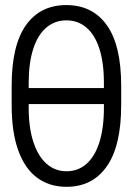

<svg xmlns="http://www.w3.org/2000/svg" viewBox="-20 -718 518 748"><path d="M239.3 9.8Q172.9 9.8 125 -25.4Q77.1 -60.5 51.3 -131.6Q25.4 -202.6 25.4 -308.6V-383.8Q25.4 -541.5 81.1 -619.9Q136.7 -698.2 238.3 -698.2Q340.3 -698.2 396.2 -619.9Q452.1 -541.5 452.1 -383.8V-308.6Q452.1 -149.9 396.2 -70.1Q340.3 9.8 239.3 9.8ZM238.3 -638.7Q193.8 -638.7 160.6 -610.6Q127.4 -582.5 109.6 -527.8Q91.8 -473.1 91.8 -395.5V-375H384.8V-395.5Q384.8 -473.6 367.2 -528.1Q349.6 -582.5 316.7 -610.6Q283.7 -638.7 238.3 -638.7ZM239.3 -50.8Q284.2 -50.8 316.9 -79.6Q349.6 -108.4 367.2 -163.8Q384.8 -219.2 384.8 -297.9V-312.5H91.8V-297.9Q91.8 -220.2 110.1 -164.6Q128.4 -108.9 161.6 -79.8Q194.8 -50.8 239.3 -50.8Z"/></svg>

Font: Pretendard Light
Style: Regular
Weight: 300
Designer: Base glyphs from Inter by Rasmus Andersson; Hangeul glyphs from Noto Sans CJK(Source Han Sans) by Jang Soo-young and Kan
Foundry: Kil Hyung-jin
Version: Version 1.309